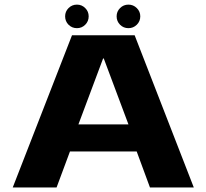

<svg xmlns="http://www.w3.org/2000/svg" viewBox="-20 -832 916 852"><path d="M36.5 0 299.5 -675.5H577.5L840 0H645.5L586.5 -160H290.5L231 0ZM328 -280H550L440.5 -572.5H437.5ZM321.5 -707Q299.5 -707 284.2 -722.2Q269 -737.5 269 -759.5Q269 -781 284.2 -796.2Q299.5 -811.5 321.5 -811.5Q343 -811.5 358.2 -796.2Q373.5 -781 373.5 -759.5Q373.5 -737.5 358.2 -722.2Q343 -707 321.5 -707ZM550 -707Q528 -707 512.8 -722.2Q497.5 -737.5 497.5 -759.5Q497.5 -781 512.8 -796.2Q528 -811.5 550 -811.5Q571.5 -811.5 587 -796.2Q602.5 -781 602.5 -759.5Q602.5 -737.5 587 -722.2Q571.5 -707 550 -707Z"/></svg>

Font: Anybody ExtraExpanded Regular
Style: Bold
Weight: 700
Width: 8
Designer: Tyler Finck
Foundry: Etcetera Type Company
Version: Version 1.010; ttfautohint (v1.8.3) -l 8 -r 50 -G 200 -x 14 